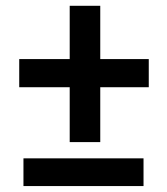

<svg xmlns="http://www.w3.org/2000/svg" viewBox="-20 -643 576 663"><path d="M326.2 -439H493.7V-341.8H326.2V-152.3H220.7V-341.8H46.4V-439H220.7V-623H326.2ZM475.6 -0.5H61V-96.2H475.6Z"/></svg>

Font: Roboto Medium
Style: Regular
Weight: 500
Designer: Google
Version: Version 2.134; 2016; ttfautohint (v1.6)